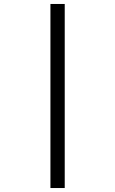

<svg xmlns="http://www.w3.org/2000/svg" viewBox="-20 -812 580 967"><path d="M234 -792H306V135H234Z"/></svg>

Font: loriya05
Style: Book
Weight: 400
Designer: Jelle Bosma - Monotype Design Team
Foundry: Monotype Imaging Inc.
Version: Version 2.003